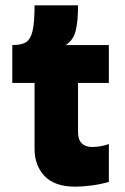

<svg xmlns="http://www.w3.org/2000/svg" viewBox="-20 -700 467 720"><path d="M262.8 0Q185 0 147.3 -39.7Q109.6 -79.4 109.6 -141.6V-389H26.2V-531Q60.4 -531 77.4 -541.6Q94.4 -552.2 102 -583.5Q109.6 -614.8 109.6 -680H272.6Q272.6 -678 272.6 -675Q272.6 -623.4 264.4 -586.8Q256.2 -550.2 226.6 -531H388.2V-389H272.6V-204.4Q272.6 -176.8 286.3 -162.8Q300 -148.8 325.6 -148.8Q341.6 -148.8 358.9 -151.9Q376.2 -155 388.2 -160V-18Q359.2 -9.2 324.4 -4.6Q289.6 0 262.8 0Z"/></svg>

Font: Easer Grotesk Variable
Style: Regular
Weight: 400
Designer: Boardeaser, Bonnie Shaver-Troup, Thomas Jockin
Foundry: Lexend
Version: Version 1.001;Glyphs 3.1.2 (3151)